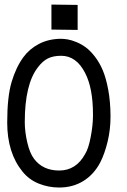

<svg xmlns="http://www.w3.org/2000/svg" viewBox="-20 -818 558 844"><path d="M206.1 -797.9 321.3 -796.4V-686.5L206.1 -688ZM246.1 -647.5Q261.2 -647.5 277.3 -644.8Q293.5 -642.1 315.7 -633.1Q337.9 -624 357.4 -609.6Q377 -595.2 397.2 -569.1Q417.5 -543 431.9 -508.8Q446.3 -474.6 455.8 -423.3Q465.3 -372.1 465.8 -310.1V-304.7Q465.8 -248 452.9 -194.8Q439.9 -141.6 420.9 -104.5Q393.1 -51.3 346.7 -22.5Q300.3 6.3 240.2 6.3Q192.9 6.3 150.1 -11Q107.4 -28.3 79.1 -63.5Q11.7 -146 11.7 -279.3Q11.7 -393.1 31.2 -458.3Q50.8 -523.4 83 -566.9Q108.9 -602.5 150.4 -624.5Q191.9 -646.5 246.1 -647.5ZM129.9 -119.6Q168.5 -68.4 240.2 -68.4Q314.9 -68.4 354.5 -141.6Q368.7 -164.1 378.4 -214.4Q388.2 -264.6 388.7 -306.2V-315.4Q388.7 -430.2 354.5 -496.6Q315.9 -572.8 249 -572.8Q214.4 -572.8 190.9 -561.3Q167.5 -549.8 146.5 -522Q88.9 -447.8 88.9 -281.2Q88.9 -239.3 99.9 -191.9Q110.8 -144.5 129.9 -119.6Z"/></svg>

Font: FantasqueSansM Nerd Font
Style: Regular
Weight: 400
Monospace: yes
Designer: Jany Belluz
Version: Version 1.8.0 ; ttfautohint (v1.8.2);Nerd Fonts 3.4.0